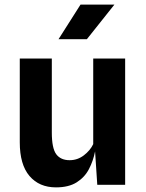

<svg xmlns="http://www.w3.org/2000/svg" viewBox="-20 -799 632 830"><path d="M222 11Q149.5 11 107.5 -38.2Q65.5 -87.5 65.5 -184V-546H204V-226.5Q204 -158 223.2 -132.2Q242.5 -106.5 281 -106.5Q315 -106.5 342.5 -127.5Q370 -148.5 383 -176V-546H521V0H400.5L391 -144.5Q383 -103.5 364.5 -68Q346 -32.5 311.5 -10.8Q277 11 222 11ZM233 -629.5 328 -779H474.5L355.5 -629.5Z"/></svg>

Font: Spline Sans SemiBold
Style: Regular
Weight: 600
Designer: Eben Sorkin, Mirko Velimirovic
Foundry: Sorkin Type
Version: Version 1.000; ttfautohint (v1.8.3)